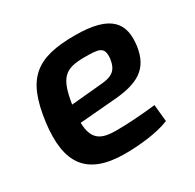

<svg xmlns="http://www.w3.org/2000/svg" viewBox="-120 -634 787 776"><g transform="rotate(-30 274.0 -246.0)"><path d="M317 -504C136 -504 65 -449 40 -258C17 -78 77 12 255 12C317 12 405 4 463 -20L455 -99C396 -92 323 -87 271 -87C204 -87 163 -103 161 -186L316 -199C439 -207 499 -242 513 -341C526 -439 489 -504 317 -504ZM394 -352C387 -299 362 -284 308 -280L168 -267C186 -382 215 -407 302 -408C373 -408 399 -407 394 -352Z"/></g></svg>

Font: Exo 2 Semi Bold
Style: Italic
Weight: 600
Italic angle: -8°
Designer: Natanael Gama
Version: Version 1.001;PS 001.001;hotconv 1.0.88;makeotf.lib2.5.64775